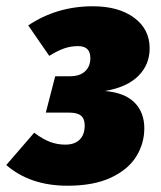

<svg xmlns="http://www.w3.org/2000/svg" viewBox="-45 -573 512 612"><path d="M432 -419Q432 -367 396 -331Q360 -295 290 -283Q354 -277 384.5 -245.5Q415 -214 415 -164Q415 -116 389.5 -74.5Q364 -33 309 -7Q254 19 170 19Q51 19 -25 -47L64 -150Q92 -129 115 -120.5Q138 -112 163 -112Q193 -112 209 -128Q225 -144 225 -173Q225 -194 213.5 -204Q202 -214 176 -214H101L131 -330H179Q209 -330 226 -345.5Q243 -361 243 -388Q243 -426 204 -426Q180 -426 159 -418.5Q138 -411 112 -395L45 -492Q136 -553 251 -553Q333 -553 382.5 -516.5Q432 -480 432 -419Z"/></svg>

Font: Fira Sans Condensed Black
Style: Italic
Weight: 900
Width: 3
Italic angle: -8°
Designer: Carrois Corporate & Edenspiekermann AG
Foundry: Carrois Corporate GbR & Edenspiekermann AG
Version: Version 4.203